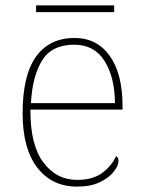

<svg xmlns="http://www.w3.org/2000/svg" viewBox="-20 -683 529 713"><path d="M266 10Q173 10 118.5 -60.5Q64 -131 64 -262Q64 -404 114 -473Q164 -542 257 -542Q340 -542 387.5 -475.5Q435 -409 435 -290V-276H93Q92 -146 140.5 -80.5Q189 -15 267 -15Q324 -15 359 -40.5Q394 -66 411 -103Q416 -100 418 -96Q420 -92 420 -85Q420 -68 402.5 -45.5Q385 -23 351 -6.5Q317 10 266 10ZM407 -300Q406 -397 368 -457Q330 -517 256 -517Q172 -517 136 -458Q100 -399 95 -300ZM114 -638V-663H404V-638Z"/></svg>

Font: Noto Serif Gujarati Thin
Style: Regular
Weight: 250
Version: Version 2.102